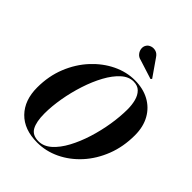

<svg xmlns="http://www.w3.org/2000/svg" viewBox="-276 -1149 1305 1305"><g transform="rotate(45 376.0 -496.5)"><path d="M419.5 -884Q395.5 -889 382 -905.8Q368.5 -922.5 366.5 -942.8Q364.5 -963 375.5 -979Q384.5 -993 403.5 -999.5Q422.5 -1006 443.5 -1000Q464.5 -994 479.5 -970.5L564 -849L556.5 -840.5ZM317.5 10Q191.5 10 122 -61.5Q52.5 -133 52.5 -255Q52.5 -365 89.8 -457.2Q127 -549.5 190 -617.5Q253 -685.5 330.2 -722.8Q407.5 -760 487.5 -760Q566.5 -760 626.2 -727.8Q686 -695.5 719.2 -636Q752.5 -576.5 752.5 -495Q752.5 -385 716.5 -292.8Q680.5 -200.5 618.8 -132.5Q557 -64.5 479 -27.2Q401 10 317.5 10ZM487.5 -747.5Q441 -747.5 399.8 -710Q358.5 -672.5 324.2 -609.8Q290 -547 265 -470.2Q240 -393.5 226.2 -314Q212.5 -234.5 212.5 -165Q212.5 -86 235.5 -44.2Q258.5 -2.5 317.5 -2.5Q366.5 -2.5 409 -40.2Q451.5 -78 485.2 -140.8Q519 -203.5 543 -280Q567 -356.5 579.8 -436Q592.5 -515.5 592.5 -585Q592.5 -627.5 582.8 -664.5Q573 -701.5 550 -724.5Q527 -747.5 487.5 -747.5Z"/></g></svg>

Font: Bodoni* 16pt
Style: Bold Italic
Weight: 700
Italic angle: -13°
Version: Version 2.3